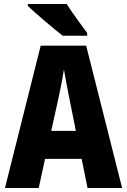

<svg xmlns="http://www.w3.org/2000/svg" viewBox="-20 -947 640 967"><path d="M5 0 185 -717H414L595 0H421L391 -147H207L175 0ZM268 -423 238 -288H362L335 -423Q330 -449 323.5 -481Q317 -513 311.5 -544Q306 -575 302 -597Q299 -575 293 -544Q287 -513 280.5 -481Q274 -449 268 -423ZM296 -767Q280 -779 256 -799Q232 -819 206 -841Q180 -863 157 -883.5Q134 -904 120 -917V-927H316Q329 -906 348.5 -878Q368 -850 387.5 -824Q407 -798 419 -781V-767Z"/></svg>

Font: Noto Sans Mono Black
Style: Regular
Weight: 900
Designer: Monotype Design Team
Foundry: Monotype Imaging Inc.
Version: Version 2.014